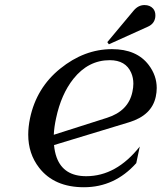

<svg xmlns="http://www.w3.org/2000/svg" viewBox="-20 -745 652 774"><path d="M562.5 -724.6Q584.5 -724.6 597.2 -710.4Q606.4 -699.7 606.4 -683.1Q606.4 -679.7 606 -675.8Q602.5 -649.4 576.7 -637.7L418.9 -566.4L412.6 -575.2L519 -702.6Q537.6 -724.6 562.5 -724.6ZM196.8 -201.7 411.1 -270Q497.6 -297.4 513.7 -374.5Q517.6 -392.1 517.6 -407.7Q517.6 -431.6 508.8 -451.7Q486.8 -502.4 422.4 -502.4Q335.9 -502.4 275.9 -427.2Q226.6 -365.2 206.1 -268.6Q198.2 -232.4 196.8 -201.7ZM318.4 9.8Q198.7 9.8 137.7 -68.8Q93.8 -125.5 93.8 -202.1Q93.8 -233.4 101.1 -268.6Q127 -391.1 222.7 -468.3Q319.8 -546.9 431.6 -546.9Q531.2 -546.9 579.6 -482.9Q611.8 -440.4 611.8 -390.1Q611.8 -373 607.9 -355Q591.8 -279.8 500 -252L197.8 -160.2Q200.2 -132.8 208.5 -109.9Q236.3 -34.7 327.6 -34.7Q448.7 -34.7 543.5 -154.3L529.3 -87.4Q442.4 9.8 318.4 9.8Z"/></svg>

Font: Modern Antiqua
Style: Book Oblique
Weight: 400
Italic angle: -12°
Designer: Wojciech Kalinowski "wmk69" (wmk69@o2.pl)
Foundry: Wojciech Kalinowski "wmk69" (wmk69@o2.pl)
Version: Version 3.1.0; 2021-05-28